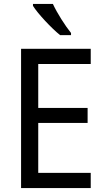

<svg xmlns="http://www.w3.org/2000/svg" viewBox="-20 -964 540 984"><path d="M251 -944H149V-934C173 -895 244 -819 288 -784H344V-795C314 -832 272 -898 251 -944ZM445 0V-78H176V-334H429V-411H176V-636H445V-714H88V0Z"/></svg>

Font: Noto Sans Arabic UI SmCn
Style: Regular
Weight: 400
Width: 4
Designer: Monotype Design Team, Nadine Chahine and Nizar Qandah
Foundry: Monotype Imaging Inc.
Version: Version 2.010